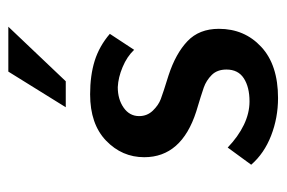

<svg xmlns="http://www.w3.org/2000/svg" viewBox="-130 -528 668 447"><g transform="rotate(-90 203.5 -305.0)"><path d="M43 -53.7 83 -108.4Q108.4 -84 135.7 -70.8Q163.1 -57.6 190.4 -57.6Q223.6 -57.6 244.1 -70.8Q264.6 -84 264.6 -111.3Q264.6 -132.8 252 -145.5Q239.3 -158.2 222.7 -164.1Q206.1 -169.9 167 -181.6Q60.5 -215.8 60.5 -302.7Q60.5 -354.5 99.1 -391.6Q137.7 -428.7 207 -428.7Q251 -428.7 285.2 -418Q319.3 -407.2 347.7 -382.8L310.5 -326.2Q294.9 -342.8 270.5 -353Q246.1 -363.3 223.6 -364.3Q195.3 -364.3 175.8 -350.6Q156.2 -336.9 156.2 -314.5Q156.2 -295.9 168.9 -282.7Q181.6 -269.5 195.8 -264.2Q210 -258.8 251 -246.1Q301.8 -229.5 330.6 -202.1Q359.4 -174.8 359.4 -128.9Q359.4 -69.3 317.4 -30.3Q275.4 8.8 198.2 8.8Q152.3 8.8 110.8 -7.3Q69.3 -23.4 43 -53.7ZM237.3 -485.4H176.8L259.8 -619.1H364.3Z"/></g></svg>

Font: Josefin Sans CFJ
Style: Regular
Weight: 400
Designer: Santiago Orozco
Foundry: Typemade
Version: Version 2.000